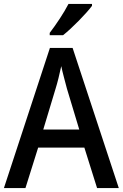

<svg xmlns="http://www.w3.org/2000/svg" viewBox="-20 -961 627 981"><path d="M450 -931V-941H330C307 -896 267 -836 234 -793V-781H302C348 -817 422 -893 450 -931ZM476 0H587L351 -716H235L0 0H110L175 -207H411ZM322 -508 385 -299H201L264 -508C273 -536 285 -585 293 -623C299 -592 315 -536 322 -508Z"/></svg>

Font: Noto Sans Myanmar SemiCondensed Medium
Style: Regular
Weight: 500
Width: 4
Designer: Monotype Design Team
Foundry: Monotype Imaging Inc.
Version: Version 2.107